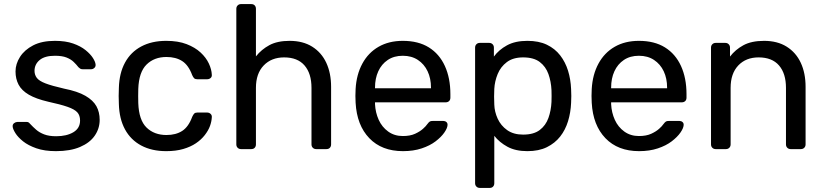

<svg xmlns="http://www.w3.org/2000/svg" viewBox="-20 -730 4033 940"><path d="M254 10Q198 10 158 -4Q118 -18 93 -38Q68 -58 55.5 -78Q43 -98 42 -110Q41 -121 49 -127Q57 -133 65 -133H110Q115 -133 118.5 -131.5Q122 -130 128 -123Q141 -109 157 -95Q173 -81 196.5 -72Q220 -63 255 -63Q306 -63 339 -82.5Q372 -102 372 -140Q372 -165 358.5 -180Q345 -195 310.5 -207Q276 -219 216 -232Q156 -246 121 -266.5Q86 -287 71 -315.5Q56 -344 56 -380Q56 -417 78 -451.5Q100 -486 142.5 -508Q185 -530 249 -530Q301 -530 338 -517Q375 -504 399 -484.5Q423 -465 435 -446Q447 -427 448 -414Q449 -404 442 -397.5Q435 -391 426 -391H384Q377 -391 372.5 -394Q368 -397 364 -401Q354 -414 340.5 -427Q327 -440 305.5 -448.5Q284 -457 249 -457Q199 -457 174 -436Q149 -415 149 -383Q149 -364 160 -349Q171 -334 202 -322Q233 -310 294 -296Q360 -283 398 -261Q436 -239 452 -210Q468 -181 468 -143Q468 -101 444 -66Q420 -31 372 -10.5Q324 10 254 10Z M794 10Q723 10 671.5 -17.5Q620 -45 592 -96.5Q564 -148 562 -220Q561 -235 561 -260Q561 -285 562 -300Q564 -372 592 -423.5Q620 -475 671.5 -502.5Q723 -530 794 -530Q852 -530 893.5 -514Q935 -498 962 -473Q989 -448 1002.5 -419Q1016 -390 1017 -364Q1018 -354 1011 -348Q1004 -342 994 -342H946Q936 -342 931 -346.5Q926 -351 921 -362Q903 -411 872 -431Q841 -451 795 -451Q735 -451 697.5 -414Q660 -377 657 -295Q656 -259 657 -225Q660 -142 697.5 -105.5Q735 -69 795 -69Q841 -69 872 -89Q903 -109 921 -158Q926 -169 931 -174Q936 -179 946 -179H994Q1004 -179 1011 -172.5Q1018 -166 1017 -156Q1016 -135 1008 -113Q1000 -91 982.5 -68.5Q965 -46 939 -28.5Q913 -11 877 -0.5Q841 10 794 10Z M1160 0Q1150 0 1143.5 -6.5Q1137 -13 1137 -23V-687Q1137 -697 1143.5 -703.5Q1150 -710 1160 -710H1210Q1221 -710 1227 -703.5Q1233 -697 1233 -687V-454Q1260 -488 1299 -509Q1338 -530 1398 -530Q1463 -530 1508.5 -501.5Q1554 -473 1577.5 -422.5Q1601 -372 1601 -305V-23Q1601 -13 1595 -6.5Q1589 0 1578 0H1528Q1518 0 1511.5 -6.5Q1505 -13 1505 -23V-300Q1505 -370 1471 -409.5Q1437 -449 1371 -449Q1309 -449 1271 -409.5Q1233 -370 1233 -300V-23Q1233 -13 1227 -6.5Q1221 0 1210 0Z M1953 10Q1849 10 1788 -53.5Q1727 -117 1721 -227Q1720 -240 1720 -260.5Q1720 -281 1721 -294Q1725 -365 1754 -418.5Q1783 -472 1833.5 -501Q1884 -530 1952 -530Q2028 -530 2079.5 -498Q2131 -466 2158 -407Q2185 -348 2185 -269V-252Q2185 -241 2178.5 -235Q2172 -229 2162 -229H1816Q1816 -228 1816 -225Q1816 -222 1816 -220Q1818 -179 1834 -143.5Q1850 -108 1880.5 -86Q1911 -64 1952 -64Q1988 -64 2012 -75Q2036 -86 2051 -99.5Q2066 -113 2071 -121Q2080 -133 2085 -135.5Q2090 -138 2101 -138H2150Q2159 -138 2165.5 -132.5Q2172 -127 2171 -117Q2170 -102 2155 -80.5Q2140 -59 2112.5 -38Q2085 -17 2044.5 -3.5Q2004 10 1953 10ZM1816 -298H2090V-301Q2090 -346 2073.5 -381Q2057 -416 2026 -436.5Q1995 -457 1952 -457Q1909 -457 1878.5 -436.5Q1848 -416 1832 -381Q1816 -346 1816 -301Z M2329 190Q2319 190 2312.5 183.5Q2306 177 2306 167V-497Q2306 -507 2312.5 -513.5Q2319 -520 2329 -520H2375Q2385 -520 2391.5 -513.5Q2398 -507 2398 -497V-453Q2422 -486 2462 -508Q2502 -530 2562 -530Q2618 -530 2657.5 -511Q2697 -492 2722.5 -459Q2748 -426 2761 -384Q2774 -342 2776 -294Q2777 -278 2777 -260Q2777 -242 2776 -226Q2774 -179 2761 -136.5Q2748 -94 2722.5 -61.5Q2697 -29 2657.5 -9.5Q2618 10 2562 10Q2504 10 2464.5 -11.5Q2425 -33 2400 -65V167Q2400 177 2394 183.5Q2388 190 2378 190ZM2541 -71Q2593 -71 2622.5 -93.5Q2652 -116 2665 -152.5Q2678 -189 2680 -231Q2681 -260 2680 -289Q2678 -331 2665 -367.5Q2652 -404 2622.5 -426.5Q2593 -449 2541 -449Q2492 -449 2461.5 -426Q2431 -403 2416.5 -367.5Q2402 -332 2400 -295Q2399 -279 2399 -257Q2399 -235 2400 -218Q2401 -183 2416.5 -149Q2432 -115 2463 -93Q2494 -71 2541 -71Z M3109 10Q3005 10 2944 -53.5Q2883 -117 2877 -227Q2876 -240 2876 -260.5Q2876 -281 2877 -294Q2881 -365 2910 -418.5Q2939 -472 2989.5 -501Q3040 -530 3108 -530Q3184 -530 3235.5 -498Q3287 -466 3314 -407Q3341 -348 3341 -269V-252Q3341 -241 3334.5 -235Q3328 -229 3318 -229H2972Q2972 -228 2972 -225Q2972 -222 2972 -220Q2974 -179 2990 -143.5Q3006 -108 3036.5 -86Q3067 -64 3108 -64Q3144 -64 3168 -75Q3192 -86 3207 -99.5Q3222 -113 3227 -121Q3236 -133 3241 -135.5Q3246 -138 3257 -138H3306Q3315 -138 3321.5 -132.5Q3328 -127 3327 -117Q3326 -102 3311 -80.5Q3296 -59 3268.5 -38Q3241 -17 3200.5 -3.5Q3160 10 3109 10ZM2972 -298H3246V-301Q3246 -346 3229.5 -381Q3213 -416 3182 -436.5Q3151 -457 3108 -457Q3065 -457 3034.5 -436.5Q3004 -416 2988 -381Q2972 -346 2972 -301Z M3484 0Q3474 0 3467.5 -6.5Q3461 -13 3461 -23V-497Q3461 -507 3467.5 -513.5Q3474 -520 3484 -520H3531Q3541 -520 3547.5 -513.5Q3554 -507 3554 -497V-453Q3580 -487 3619.5 -508.5Q3659 -530 3721 -530Q3786 -530 3831.5 -501.5Q3877 -473 3900.5 -422.5Q3924 -372 3924 -305V-23Q3924 -13 3917.5 -6.5Q3911 0 3901 0H3851Q3841 0 3834.5 -6.5Q3828 -13 3828 -23V-300Q3828 -370 3794 -409.5Q3760 -449 3694 -449Q3632 -449 3594.5 -409.5Q3557 -370 3557 -300V-23Q3557 -13 3550.5 -6.5Q3544 0 3534 0Z"/></svg>

Font: Rubik Light
Style: Regular
Weight: 400
Version: Version 2.101